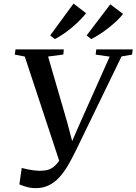

<svg xmlns="http://www.w3.org/2000/svg" viewBox="-20 -1012 743 1046"><path d="M174.5 13Q149 13 125 6.2Q101 -0.5 85.5 -7.5L98.5 -97Q113.5 -93 130 -89.5Q146.5 -86 163 -84Q179.5 -82 193 -81.5Q210 -81.5 227.2 -83.8Q244.5 -86 262 -96Q279.5 -106 297 -129Q314.5 -152 332.5 -194L311 -110.5L115 -704L60.5 -714.5L64.5 -743H327.5L325 -715L242 -704L346 -346L383.5 -204L352.5 -196L416.5 -342.5L577.5 -703.5L501 -714.5L504.5 -743H703L699.5 -714.5L642 -704.5L390.5 -186Q370.5 -145.5 349.5 -109.5Q328.5 -73.5 303 -45.8Q277.5 -18 246 -2.5Q214.5 13 174.5 13ZM253.5 -819 380.5 -992.5 449 -940Q435 -922 415.2 -902Q395.5 -882 372.5 -862.8Q349.5 -843.5 325.5 -827Q301.5 -810.5 278.5 -799ZM452 -819 581 -988.5 650.5 -936Q636.5 -918 616.2 -898.8Q596 -879.5 572.5 -861Q549 -842.5 524.5 -826.5Q500 -810.5 477 -799Z"/></svg>

Font: Merriweather 96pt Medium
Style: Italic
Weight: 500
Italic angle: -7.8°
Version: Version 2.101